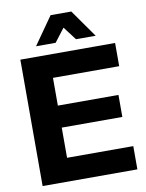

<svg xmlns="http://www.w3.org/2000/svg" viewBox="-99 -995 812 1065"><g transform="rotate(-10 307.0 -463.0)"><path d="M586.9 0H53.2V-711.9H586.9V-581.1H213.9V-424.8H555.2V-300.8H213.9V-130.9H586.9ZM487.8 -770H377L319.8 -845.2L262.2 -770H151.9L261.2 -925.8H377.9Z"/></g></svg>

Font: Creato Display ExtraBold
Style: Regular
Weight: 800
Version: Version 1.000